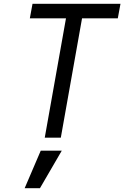

<svg xmlns="http://www.w3.org/2000/svg" viewBox="-20 -720 650 1004"><path d="M214 0 325 -624H136L150 -700H610L596 -624H409L298 0ZM109 264 193 68H303L189 264Z"/></svg>

Font: DM Mono
Style: Italic
Weight: 400
Italic angle: -10°
Designer: Colophon Foundry
Foundry: Colophon Foundry
Version: Version 1.000; ttfautohint (v1.8.2.53-6de2)